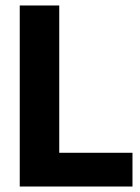

<svg xmlns="http://www.w3.org/2000/svg" viewBox="-20 -680 512 700"><path d="M52 0V-660H196V0ZM80 0V-123H463V0Z"/></svg>

Font: Bricolage Grotesque 72pt
Style: Bold
Weight: 700
Designer: Mathieu Triay
Foundry: Atelier Triay
Version: Version 1.001;gftools[0.9.33.dev8+g029e19f]